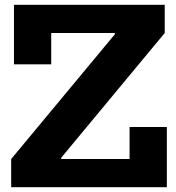

<svg xmlns="http://www.w3.org/2000/svg" viewBox="-20 -779 734 799"><path d="M26.5 -117.2 457.9 -636.3V-666.7L665.5 -641.7L234.7 -122.6V-89.2ZM665.5 -758.9V-641.7H193.1V-511.2H38.1V-758.9ZM519.3 -250.5H674.3V0H26.5V-117.2H519.3Z"/></svg>

Font: Hepta Slab ExtraLight
Style: Regular
Weight: 200
Designer: Michael LaGattuta
Foundry: Michael LaGattuta
Version: Version 1.100